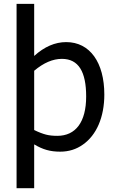

<svg xmlns="http://www.w3.org/2000/svg" viewBox="-20 -780 593 1001"><path d="M523.9 -287.1C523.9 -453.6 449.2 -560.5 325.2 -560.5C267.1 -560.5 211.4 -536.6 158.2 -488.3V-759.8H66.4V201.2H158.2V-27.3C203.1 -0.5 241.2 10.7 293.9 10.7C338.4 10.7 377.9 -1.5 412.6 -26.4C482.4 -75.2 523.9 -168 523.9 -287.1ZM429.2 -276.9C429.2 -143.6 374.5 -71.8 278.8 -71.8C256.8 -71.8 237.3 -73.7 220.2 -78.1C203.1 -82.5 182.1 -90.3 158.2 -102.1V-411.1C207.5 -452.6 255.4 -473.1 302.7 -473.1C390.1 -473.1 429.2 -405.3 429.2 -276.9Z"/></svg>

Font: SG Kara Light
Style: Regular
Weight: 400
Designer: Damoon Khanjanzadeh
Version: Version 1.000